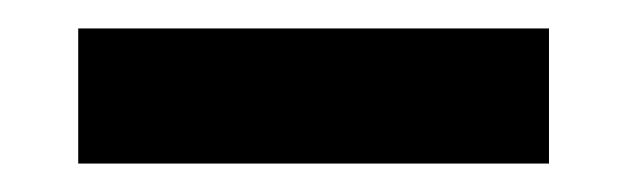

<svg xmlns="http://www.w3.org/2000/svg" viewBox="-20 -693 440 135"><path d="M35 -578V-673H366V-578Z"/></svg>

Font: Host Grotesk Light
Style: Bold
Weight: 700
Version: Version 1.003